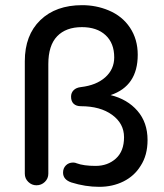

<svg xmlns="http://www.w3.org/2000/svg" viewBox="-20 -712 634 743"><path d="M551 -170Q551 -111 524 -70Q500 -31 458 -10Q416 11 364 11Q310 11 256 -6Q224 -17 224 -44Q224 -61 235 -72Q246 -83 263 -83Q271 -83 277 -80Q304 -70 350 -70Q397 -70 428.5 -98.5Q460 -127 460 -181Q460 -234 414 -267.5Q368 -301 293 -301Q275 -301 265 -310.5Q255 -320 255 -338Q255 -353 265 -363Q275 -373 293 -375Q353 -382 387.5 -413Q422 -444 422 -490Q422 -545 388.5 -576Q355 -607 297 -607Q235 -607 201 -571.5Q167 -536 167 -464V-40Q167 -21 153.5 -8Q140 5 121 5Q103 5 89.5 -8Q76 -21 76 -40V-475Q76 -576 136 -634Q196 -692 298 -692Q352 -692 400 -672Q453 -650 483 -605Q513 -560 513 -500Q513 -379 408 -344Q473 -328 512 -283Q551 -238 551 -170Z"/></svg>

Font: 寒蝉全圆体
Style: Regular
Weight: 400
Designer: Warren2060
      Designed by Motoya company      

      [Varela Round]
      Joe Prince(Latin component); Avraham Cornf
Foundry: ChillType
Version: Version 3.200